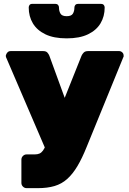

<svg xmlns="http://www.w3.org/2000/svg" viewBox="-20 -785 671 996"><path d="M118 191Q107 191 99 183Q91 175 91 164V43Q91 32 99 24Q107 16 118 16H160Q175 16 185 11.5Q195 7 203 -4Q211 -15 218 -33L403 -496Q407 -505 414.5 -512.5Q422 -520 437 -520H598Q607 -520 614 -513.5Q621 -507 621 -499Q621 -497 621.5 -494.5Q622 -492 620 -489L430 -24Q406 36 381.5 77Q357 118 328.5 143.5Q300 169 263 180Q226 191 177 191ZM218 -7 11 -489Q10 -492 10 -496Q12 -506 18.5 -513Q25 -520 35 -520H204Q219 -520 226 -512Q233 -504 236 -496L360 -156ZM326 -586Q259 -586 215.5 -607Q172 -628 150.5 -664Q129 -700 129 -746Q129 -754 133.5 -759.5Q138 -765 148 -765H267Q276 -765 281 -759.5Q286 -754 286 -746Q286 -727 294 -714Q302 -701 326 -701Q350 -701 358 -714Q366 -727 366 -746Q366 -754 371 -759.5Q376 -765 385 -765H504Q513 -765 518 -759.5Q523 -754 523 -746Q523 -700 501.5 -664Q480 -628 436.5 -607Q393 -586 326 -586Z"/></svg>

Font: Rubik Light Black
Style: Regular
Weight: 900
Version: Version 2.104